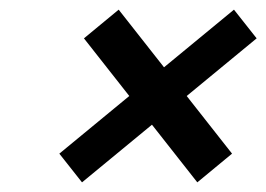

<svg xmlns="http://www.w3.org/2000/svg" viewBox="-20 -558 552 398"><path d="M150 -180 295 -299.5 389 -180 461 -239.5 367 -359 512 -478.5 465 -538 320 -418.5 226 -538 154 -478.5 248 -359 103 -239.5Z"/></svg>

Font: League Gothic
Style: Italic
Weight: 400
Designer: The League of Moveable Type
Version: Version 1.600; ttfautohint (v1.8.3)